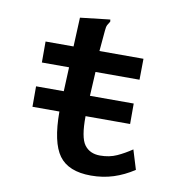

<svg xmlns="http://www.w3.org/2000/svg" viewBox="-71 -654 692 730"><g transform="rotate(10 275.0 -289.5)"><path d="M63 -210V-289H170L174 -382H69V-463H177L182 -575L287 -587L297 -588L298 -580Q293 -573 289 -565.5Q285 -558 284 -542L277 -463H447L446 -382H276L271 -289H440V-210H268Q267 -128 287.5 -100Q308 -72 348 -72Q384 -72 412.5 -85Q441 -98 469 -117L492 -42Q454 -17 413.5 -4Q373 9 327 9Q240 9 203.5 -41Q167 -91 167 -210Z"/></g></svg>

Font: Inconsolata SemiExpanded SemiBold
Style: Regular
Weight: 600
Width: 6
Monospace: yes
Designer: Raph Levien, Cyreal, Brenton Simpson
Foundry: Raph Levien, Cyreal, Google
Version: Version 3.001; ttfautohint (v1.8.2.53-6de2)